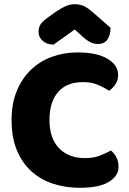

<svg xmlns="http://www.w3.org/2000/svg" viewBox="-20 -874 611 912"><path d="M374 -484Q297 -484 256 -437Q215 -390 215 -304Q215 -217 260.5 -170Q306 -123 383 -123Q424 -123 452.5 -134Q481 -145 507 -159Q524 -145 533.5 -125.5Q543 -106 543 -80Q543 -39 497.5 -10.5Q452 18 359 18Q292 18 233 -1Q174 -20 130 -59.5Q86 -99 60.5 -159.5Q35 -220 35 -304Q35 -382 59.5 -441.5Q84 -501 126.5 -542Q169 -583 226 -604Q283 -625 348 -625Q440 -625 490.5 -595Q541 -565 541 -518Q541 -492 528 -473Q515 -454 498 -443Q472 -460 442.5 -472Q413 -484 374 -484ZM335 -734Q304 -711 280 -694.5Q256 -678 234 -662Q204 -662 183.5 -679.5Q163 -697 163 -723Q163 -743 172.5 -758Q182 -773 209 -792L245 -818Q270 -835 291.5 -844.5Q313 -854 333 -854Q360 -854 379 -845Q398 -836 424 -813L505 -742Q505 -708 490.5 -686.5Q476 -665 445 -665Q435 -665 426.5 -667Q418 -669 408 -674Q398 -679 386 -688.5Q374 -698 358 -713Z"/></svg>

Font: Baloo Tammudu
Style: Regular
Weight: 400
Designer: Omkar Shende and Ek Type
Foundry: Ek Type
Version: Version 1.007;PS 1.000;hotconv 1.0.88;makeotf.lib2.5.647800